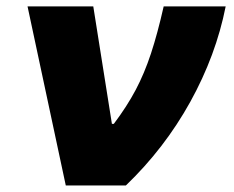

<svg xmlns="http://www.w3.org/2000/svg" viewBox="-20 -565 712 585"><path d="M180.4 0 63.9 -545.5H264.2L321 -187.5H326.7Q366.8 -240.8 393.5 -291.2Q420.1 -341.6 440 -402Q459.9 -462.4 478.7 -545.5H667.6Q638.1 -396.3 559.7 -254.6Q481.2 -112.9 363.6 0Z"/></svg>

Font: Inter UI Black
Style: Italic
Weight: 900
Italic angle: -9.39999°
Designer: Rasmus Andersson
Foundry: rsms
Version: 3.2;8d6f07862